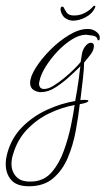

<svg xmlns="http://www.w3.org/2000/svg" viewBox="-101 -351 368 669"><path d="M0 298Q-43 298 -62 276Q-81 254 -81 221Q-81 202 -75 181Q-60 128 -23 91Q14 54 63 31.5Q112 9 161 1Q168 -37 172.5 -69Q177 -101 179 -120Q164 -105 141 -84Q118 -63 92.5 -46.5Q67 -30 42 -30Q40 -30 37 -30Q34 -30 32 -31Q4 -37 4 -62Q4 -84 24 -115.5Q44 -147 75 -178Q106 -209 140.5 -229.5Q175 -250 203 -250Q212 -250 216 -249Q227 -247 238 -237.5Q249 -228 246 -215Q246 -209 241 -211Q238 -211 238 -217Q234 -225 222 -227L199 -230Q176 -230 149.5 -213.5Q123 -197 99 -171.5Q75 -146 58 -118.5Q41 -91 37 -70Q36 -67 35.5 -64Q35 -61 35 -58Q35 -52 39 -46.5Q43 -41 53 -41Q67 -41 85 -52Q103 -63 122.5 -79Q142 -95 157.5 -110.5Q173 -126 180 -135Q182 -145 184 -160Q186 -175 194 -187Q205 -202 215 -202Q230 -202 225 -182Q223 -171 211.5 -157Q200 -143 192 -133Q192 -113 188 -77.5Q184 -42 179 -2Q184 -3 187.5 -3Q191 -3 194 -3Q207 -3 207 0Q207 7 177 12Q172 55 163 104.5Q154 154 135.5 198Q117 242 84.5 270Q52 298 0 298ZM18 281Q56 277 81 247Q106 217 121.5 174Q137 131 146 88Q155 45 159 15Q114 23 70.5 44Q27 65 -6.5 100Q-40 135 -55 185Q-61 203 -61 220Q-61 248 -42.5 266.5Q-24 285 18 281ZM153 -279Q142 -279 130 -285.5Q118 -292 112 -308Q110 -314 110 -319Q110 -328 116 -328Q120 -328 122 -323Q125 -316 132 -306.5Q139 -297 157 -297Q178 -297 195.5 -306.5Q213 -316 223 -328Q225 -331 228 -331Q234 -331 229 -322Q220 -303 197.5 -291Q175 -279 153 -279Z"/></svg>

Font: Fuggles
Style: Regular
Weight: 400
Designer: Rob Leuschke
Foundry: Robert E. Leuschke
Version: Version 1.100; ttfautohint (v1.8.3)